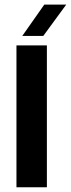

<svg xmlns="http://www.w3.org/2000/svg" viewBox="-20 -792 300 812"><path d="M49.6 0V-600H178.3V0ZM74.2 -640 167.2 -772.4H260L163 -640Z"/></svg>

Font: Big Shoulders Stencil Text SC Thin
Style: Regular
Weight: 100
Designer: Patric King
Foundry: XO Type Co
Version: Version 2.001